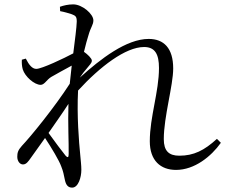

<svg xmlns="http://www.w3.org/2000/svg" viewBox="-20 -808 1040 878"><path d="M214 -456C239 -470 274 -490 308 -508L299 -425C230 -318 121 -184 80 -141C62 -121 59 -109 59 -91C59 -71 71 -56 85 -56C100 -56 109 -69 121 -86L186 -177C215 -133 251 -73 260 -47C269 -25 272 -8 277 16C282 39 292 50 310 50C338 50 352 3 352 -31C352 -53 349 -74 347 -99C341 -159 331 -279 337 -394C437 -503 554 -593 639 -593C689 -593 707 -560 707 -497C707 -389 665 -273 665 -162C665 -74 714 -31 785 -31C870 -31 946 -93 990 -155L972 -173C914 -120 866 -96 800 -96C752 -96 729 -118 729 -172C729 -274 772 -417 772 -495C772 -588 729 -630 660 -630C558 -630 440 -539 345 -453C356 -469 366 -483 377 -495C389 -511 400 -519 400 -531C400 -541 380 -560 364 -571C372 -604 379 -630 384 -645C395 -685 407 -694 407 -715C407 -744 356 -788 315 -788C292 -788 271 -783 254 -777L255 -757C277 -753 295 -747 308 -743C326 -736 331 -732 331 -709C330 -680 323 -628 315 -564C274 -542 171 -493 146 -493C128 -493 113 -510 98 -540L80 -535C79 -521 80 -505 84 -491C94 -458 137 -420 166 -420C183 -420 193 -443 214 -456ZM293 -333C290 -243 295 -151 294 -103C294 -87 289 -86 280 -96C266 -113 230 -161 202 -200C233 -245 266 -291 293 -333Z"/></svg>

Font: Harano Aji Mincho
Style: Regular
Weight: 400
Foundry: Masamichi Hosoda
Version: HaranoAjiMincho-Regular version 20230610;ttx 4.39.4